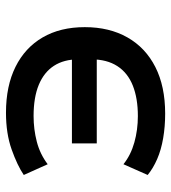

<svg xmlns="http://www.w3.org/2000/svg" viewBox="14 -564 559 626"><g transform="rotate(-90 293.0 -250.5)"><path d="M236 9Q194 9 156 2.5Q118 -4 88 -17Q58 -30 36 -48L71 -127Q101 -103 142 -91.5Q183 -80 228 -80Q286 -80 327.5 -96.5Q369 -113 391 -147Q413 -181 413 -232L422 -214H139V-295H422L413 -274Q413 -321 392 -353.5Q371 -386 330 -403Q289 -420 228 -420Q185 -420 144.5 -409.5Q104 -399 71 -374L36 -452Q67 -473 119 -491.5Q171 -510 239 -510Q326 -510 388.5 -479Q451 -448 484.5 -390.5Q518 -333 518 -253Q518 -173 484.5 -114Q451 -55 388 -23Q325 9 236 9Z"/></g></svg>

Font: Nunito Sans 6pt SemiBold
Style: Regular
Weight: 600
Version: Version 3.101;gftools[0.9.27]